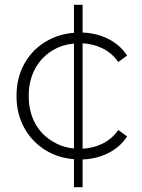

<svg xmlns="http://www.w3.org/2000/svg" viewBox="-20 -662 595 802"><path d="M289 120V3Q227 -2 178 -30Q118 -64 83.5 -124Q49 -184 49 -261Q49 -339 83.5 -399Q118 -459 178 -492Q227 -520 289 -525V-642H325V-526Q381 -524 427 -502Q479 -478 511 -430L474 -403Q446 -443 404 -462Q367 -479 325 -481V-41Q367 -43 404 -60Q446 -79 474 -119L511 -92Q479 -44 427 -20Q381 2 325 4V120ZM289 -480Q242 -476 204 -454Q155 -426 127.5 -376.5Q100 -327 100 -261Q100 -195 127.5 -145.5Q155 -96 204 -69Q242 -46 289 -42Z"/></svg>

Font: Montserrat Z Light
Style: Regular
Weight: 300
Designer: Julieta Ulanovsky
Foundry: Julieta Ulanovsky
Version: Version 8.000